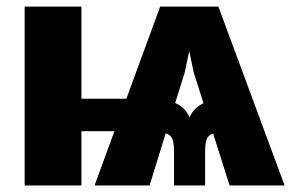

<svg xmlns="http://www.w3.org/2000/svg" viewBox="-20 -566 899 586"><path d="M680.7 0 630.4 -158.7Q615.7 -153.8 610.8 -140.9Q606 -127.9 606 -102.1V0H511.2V-102.1Q511.2 -128.4 506.3 -141.4Q501.5 -154.3 485.8 -159.2L436.5 0H268.6L329.1 -165.5H228.5V0H55.2V-545.9H228.5V-264.6H365.7L468.8 -545.9H646.5L848.6 0ZM514.6 -251.5Q528.8 -245.6 540.3 -234.9Q551.8 -224.1 558.6 -207.5Q565.4 -223.6 576.4 -234.1Q587.4 -244.6 601.1 -251L571.3 -344.7L557.6 -410.2L543.5 -343.8Z"/></svg>

Font: Inter Extra Bold
Style: Regular
Weight: 800
Designer: Rasmus Andersson
Foundry: rsms
Version: Version 4.000;git-3c8e0fc